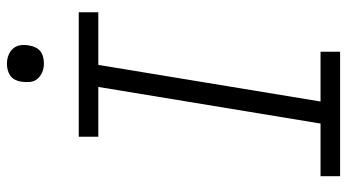

<svg xmlns="http://www.w3.org/2000/svg" viewBox="-238 -738 977 540"><g transform="rotate(-90 250.0 -468.5)"><path d="M24 0V-55H172L275 -680H135V-735H485V-680H337L234 -55H374V0ZM341 -833Q328 -833 317 -837.5Q306 -842 298 -851Q290 -860 289 -872.5Q288 -885 290 -898Q291 -906 295.5 -914.5Q300 -923 307.5 -928Q315 -933 323.5 -935Q332 -937 340 -937Q353 -937 364.5 -932.5Q376 -928 383.5 -919Q391 -910 392.5 -897.5Q394 -885 391 -872Q390 -864 385.5 -855.5Q381 -847 374 -842Q367 -837 358 -835Q349 -833 341 -833Z"/></g></svg>

Font: Iosevka Curly Slab Light
Style: Italic
Weight: 300
Italic angle: -9°
Monospace: yes
Designer: Belleve Invis
Foundry: Belleve Invis
Version: Version 22.1.2; ttfautohint (v1.8.4)